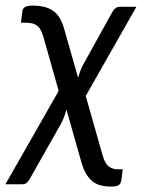

<svg xmlns="http://www.w3.org/2000/svg" viewBox="-42 -502 511 690"><path d="M196.8 -107.9Q192.9 -94.7 188.5 -82.5Q184.1 -70.3 179.2 -61L63.5 143.6Q60.1 150.4 53.7 155.3Q47.4 160.2 36.6 160.2H-22.5L168.9 -175.3L113.8 -370.1Q109.4 -383.8 104.5 -393.6Q99.6 -403.3 92.3 -409.2Q85 -415 74.5 -417.7Q64 -420.4 48.8 -420.4H33.2L37.1 -451.2Q37.6 -457.5 38.6 -463.1Q39.6 -468.8 43.2 -472.9Q46.9 -477.1 54.2 -479.5Q61.5 -481.9 75.2 -481.9Q120.6 -481.9 147.7 -463.9Q174.8 -445.8 187.5 -401.9L238.8 -222.2Q242.2 -235.4 246.8 -247.6Q251.5 -259.8 256.8 -269.5L362.3 -460Q366.2 -466.8 372.6 -472.2Q378.9 -477.5 389.2 -477.5H448.2L266.1 -157.2L326.2 54.2Q330.1 67.9 334.7 77.6Q339.4 87.4 345.9 93.8Q352.5 100.1 361.6 103.3Q370.6 106.4 383.3 106.4H398.9L395 139.6Q394 148.4 391.8 154.1Q389.6 159.7 385.3 162.8Q380.9 166 374.3 167.2Q367.7 168.5 357.4 168.5Q338.9 168.5 322.8 165Q306.6 161.6 293 151.6Q279.3 141.6 268.6 124.3Q257.8 106.9 250 79.1Z"/></svg>

Font: Carlito
Style: Italic
Weight: 400
Italic angle: -7°
Designer: Lukasz Dziedzic
Foundry: tyPoland Lukasz Dziedzic
Version: Version 1.104